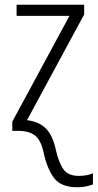

<svg xmlns="http://www.w3.org/2000/svg" viewBox="-20 -552 412 810"><path d="M306 238Q328 238 345 234Q362 230 372 226V179Q348 190 312 190Q269 190 249 164Q229 138 216 82Q203 20 174 -9.5Q145 -39 94 -45L335 -491V-532H50V-485H273L32 -39V0H55Q102 0 127.5 19.5Q153 39 164 92Q179 161 208.5 199.5Q238 238 306 238Z"/></svg>

Font: Noto Sans UI SemiCondensed Light
Style: Regular
Weight: 300
Width: 4
Designer: Monotype Design Team
Foundry: Monotype Imaging Inc.
Version: Version 1.901